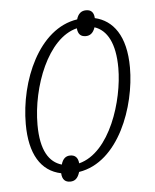

<svg xmlns="http://www.w3.org/2000/svg" viewBox="-47 -614 561 694"><g transform="rotate(-5 233.0 -267.0)"><path d="M180 39C197 39 208 30 215 7C361 -16 431 -213 431 -353C431 -469 385 -527 320 -542C319 -565 307 -573 291 -573C274 -573 262 -564 256 -543C115 -522 38 -338 38 -182C38 -74 77 -9 150 6C151 30 163 39 180 39ZM218 -24C216 -46 205 -55 188 -55C172 -55 161 -46 155 -25C110 -38 80 -82 80 -176C80 -313 145 -485 252 -511C254 -489 264 -480 282 -480C297 -480 309 -488 316 -509C361 -494 389 -445 389 -355C389 -238 332 -53 218 -24Z"/></g></svg>

Font: Noto Serif Condensed ExtraLight
Style: Italic
Weight: 200
Width: 3
Italic angle: -12°
Designer: Monotype Design Team
Foundry: Monotype Imaging Inc.
Version: Version 2.013